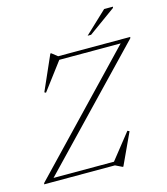

<svg xmlns="http://www.w3.org/2000/svg" viewBox="-134 -955 930 1071"><g transform="rotate(-15 330.5 -419.5)"><path d="M669 -670 667 -662.5 52 -21H401L518 -168.5L529 -163L444.5 19H440L401 0H-8L-5.5 -7.5L608 -649H253.5L134.5 -491L126 -495.5L214.5 -696H219.5L252.5 -670ZM441 -738 568.5 -858H619.5L617.5 -851L461 -738Z"/></g></svg>

Font: Newsreader 16pt ExtraLight
Style: Italic
Weight: 275
Italic angle: -17°
Designer: Hugues Gentile
Foundry: Production Type
Version: Version 1.003; ttfautohint (v1.8.3)